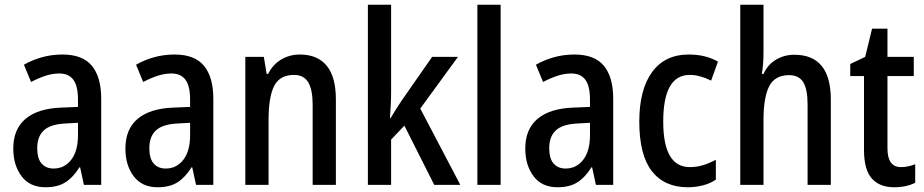

<svg xmlns="http://www.w3.org/2000/svg" viewBox="-20 -780 3899 810"><path d="M244 -550Q328 -550 367.5 -502.5Q407 -455 407 -363V0H334L318 -74H315Q289 -32 256 -11Q223 10 172 10Q106 10 71 -36.5Q36 -83 36 -153Q36 -235 87.5 -278.5Q139 -322 237 -326L309 -329V-360Q309 -417 289.5 -443.5Q270 -470 230 -470Q202 -470 172.5 -460.5Q143 -451 111 -434L81 -507Q116 -527 157 -538.5Q198 -550 244 -550ZM256 -259Q193 -256 165 -230Q137 -204 137 -155Q137 -111 155.5 -90Q174 -69 206 -69Q252 -69 280.5 -106Q309 -143 309 -210V-262Z M717 -550Q801 -550 840.5 -502.5Q880 -455 880 -363V0H807L791 -74H788Q762 -32 729 -11Q696 10 645 10Q579 10 544 -36.5Q509 -83 509 -153Q509 -235 560.5 -278.5Q612 -322 710 -326L782 -329V-360Q782 -417 762.5 -443.5Q743 -470 703 -470Q675 -470 645.5 -460.5Q616 -451 584 -434L554 -507Q589 -527 630 -538.5Q671 -550 717 -550ZM729 -259Q666 -256 638 -230Q610 -204 610 -155Q610 -111 628.5 -90Q647 -69 679 -69Q725 -69 753.5 -106Q782 -143 782 -210V-262Z M1245 -550Q1319 -550 1358 -503Q1397 -456 1397 -360V0H1299V-339Q1299 -401 1280.5 -432.5Q1262 -464 1220 -464Q1161 -464 1137 -418Q1113 -372 1113 -274V0H1015V-540H1093L1105 -468H1111Q1131 -508 1166.5 -529Q1202 -550 1245 -550Z M1630 -392Q1630 -365 1628.5 -336.5Q1627 -308 1625 -282H1628Q1638 -299 1650 -318Q1662 -337 1672 -352L1803 -540H1912L1753 -322L1922 0H1812L1686 -250L1630 -191V0H1532V-760H1630Z M2092 0H1994V-760H2092Z M2404 -550Q2488 -550 2527.5 -502.5Q2567 -455 2567 -363V0H2494L2478 -74H2475Q2449 -32 2416 -11Q2383 10 2332 10Q2266 10 2231 -36.5Q2196 -83 2196 -153Q2196 -235 2247.5 -278.5Q2299 -322 2397 -326L2469 -329V-360Q2469 -417 2449.5 -443.5Q2430 -470 2390 -470Q2362 -470 2332.5 -460.5Q2303 -451 2271 -434L2241 -507Q2276 -527 2317 -538.5Q2358 -550 2404 -550ZM2416 -259Q2353 -256 2325 -230Q2297 -204 2297 -155Q2297 -111 2315.5 -90Q2334 -69 2366 -69Q2412 -69 2440.5 -106Q2469 -143 2469 -210V-262Z M2882 10Q2783 10 2730 -58Q2677 -126 2677 -267Q2677 -402 2731 -476Q2785 -550 2886 -550Q2923 -550 2954 -542Q2985 -534 3009 -520L2980 -440Q2958 -451 2935 -457.5Q2912 -464 2890 -464Q2778 -464 2778 -267Q2778 -75 2890 -75Q2920 -75 2947 -83.5Q2974 -92 3000 -106V-22Q2976 -6 2945.5 2Q2915 10 2882 10Z M3201 -558Q3201 -508 3194 -468H3201Q3219 -508 3254 -528.5Q3289 -549 3331 -549Q3485 -549 3485 -360V0H3387V-339Q3387 -404 3368.5 -433.5Q3350 -463 3309 -463Q3249 -463 3225 -416Q3201 -369 3201 -273V0H3103V-760H3201Z M3781 -75Q3810 -75 3841 -87V-9Q3824 0 3801 5Q3778 10 3752 10Q3691 10 3658 -27Q3625 -64 3625 -147V-459H3567V-510L3630 -540L3659 -659H3724V-540H3835V-459H3724V-154Q3724 -75 3781 -75Z"/></svg>

Font: Noto Sans Condensed Medium
Style: Regular
Weight: 500
Width: 3
Designer: Monotype Design Team
Foundry: Monotype Imaging Inc.
Version: Version 2.013; ttfautohint (v1.8.4.7-5d5b)